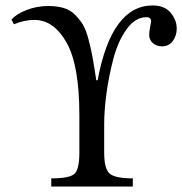

<svg xmlns="http://www.w3.org/2000/svg" viewBox="-20 -684 668 704"><path d="M333 -390H338Q389 -664 540 -664Q583 -664 605.5 -637.5Q628 -611 628 -579Q628 -553 613.5 -533.5Q599 -514 574 -514Q554 -514 540.5 -526Q527 -538 527 -556Q527 -568 530.5 -585Q534 -602 534 -605Q534 -621 517 -621Q476 -621 444 -576.5Q412 -532 395 -466Q378 -400 370 -338.5Q362 -277 362 -229V-124Q362 -65 382 -47.5Q402 -30 467 -30V0H168V-30Q236 -30 253.5 -47Q271 -64 271 -124V-262Q271 -445 224 -528Q177 -611 106 -611Q69 -611 31 -595L22 -612Q40 -633 78 -647.5Q116 -662 156 -662Q188 -662 212.5 -655Q237 -648 254.5 -630.5Q272 -613 283.5 -594.5Q295 -576 304.5 -540Q314 -504 319.5 -473.5Q325 -443 333 -390Z"/></svg>

Font: myMathFont
Style: Regular
Weight: 400
Designer: Ross Mills, John Hudson & Paul Hanslow, Tiro Typeworks Ltd; with prior portions MicroPress Inc., and Coen Hoffman. Math 
Foundry: Tiro Typeworks Ltd
Version: Version 2.13 b171